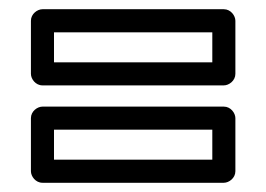

<svg xmlns="http://www.w3.org/2000/svg" viewBox="-20 -524 576 416"><path d="M440 -389H97V-454H440ZM465 -339C476 -339 490 -349 490 -364V-479C490 -490 480 -504 465 -504H72C61 -504 47 -494 47 -479V-364C47 -353 57 -339 72 -339ZM440 -178H97V-243H440ZM465 -128C476 -128 490 -138 490 -153V-268C490 -279 480 -293 465 -293H72C61 -293 47 -283 47 -268V-153C47 -142 57 -128 72 -128Z"/></svg>

Font: Asimov
Style: NarOu
Weight: 500
Designer: Google
Version: Version 2.000980; 2014